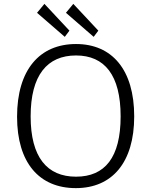

<svg xmlns="http://www.w3.org/2000/svg" viewBox="-20 -960 780 990"><path d="M209 -940 171 -894 314 -770 338 -802ZM358 -940 320 -894 463 -770 487 -802ZM371 10C558 10 672 -122 672 -360C672 -600 558 -733 372 -733C184 -733 68 -600 68 -358C68 -121 182 10 371 10ZM372 -49C223 -49 138 -149 138 -360C138 -572 223 -674 372 -674C519 -674 602 -573 602 -360C602 -148 521 -49 372 -49Z"/></svg>

Font: United Sans ExtraLight
Style: Regular
Weight: 200
Designer: Pablo Impallari, Rodrigo Fuenzalida (Modified by Dan O. Williams)
Version: Version 1.000;PS 001.000;hotconv 1.0.88;makeotf.lib2.5.64775